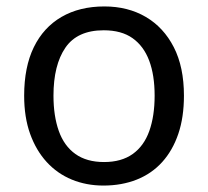

<svg xmlns="http://www.w3.org/2000/svg" viewBox="-20 -566 645 596"><path d="M551 -269Q551 -202 533.5 -150.5Q516 -99 483.5 -63Q451 -27 404.5 -8.5Q358 10 301 10Q248 10 203 -8.5Q158 -27 125 -63Q92 -99 73.5 -150.5Q55 -202 55 -269Q55 -358 85 -419.5Q115 -481 171 -513.5Q227 -546 304 -546Q377 -546 432.5 -513.5Q488 -481 519.5 -419.5Q551 -358 551 -269ZM146 -269Q146 -206 162.5 -159.5Q179 -113 214 -88Q249 -63 303 -63Q357 -63 392 -88Q427 -113 443.5 -159.5Q460 -206 460 -269Q460 -333 443 -378Q426 -423 391.5 -447.5Q357 -472 302 -472Q220 -472 183 -418Q146 -364 146 -269Z"/></svg>

Font: utamil05
Style: Book
Weight: 400
Designer: Jelle Bosma - Monotype Design Team
Foundry: Monotype Imaging Inc.
Version: Version 2.003